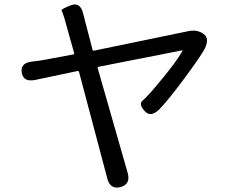

<svg xmlns="http://www.w3.org/2000/svg" viewBox="-20 -802 1040 857"><path d="M518 33Q472 45 459 -5L333 -480Q332 -486 326 -485L136 -445Q84 -435 77 -478Q70 -521 122 -527L139 -529Q164 -532 189 -537L307 -559Q312 -560 311 -565L281 -672Q274 -697 267 -722Q258 -750 255 -755.5Q252 -761 295 -778Q338 -795 351 -742L393 -580Q394 -575 400 -576L821 -663Q860 -671 888 -651Q916 -631 895 -587Q882 -559 803 -452Q727 -350 690 -313Q652 -276 625 -307Q597 -338 618 -354.5Q639 -371 706 -453Q765 -524 794 -574Q797 -578 792 -577L420 -504Q415 -503 416 -498L550 -30Q564 20 518 33Z"/></svg>

Font: Resource Han Rounded JP
Style: Regular
Weight: 400
Designer: Cyano Hao (round all glyphs); Ryoko NISHIZUKA 西塚涼子 (kana, bopomofo & ideographs); Paul D. Hunt (Latin, Greek & Cyrillic)
Foundry: Cyano Hao
Version: 0.990